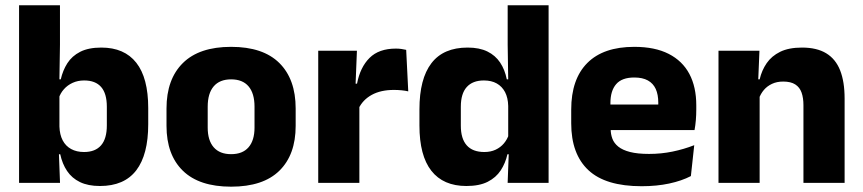

<svg xmlns="http://www.w3.org/2000/svg" viewBox="-20 -680 3208 714"><path d="M351.7 11.7Q307.5 11.7 277.4 -2.9Q247.3 -17.5 229.4 -44.2Q211.6 -70.8 204 -106.4H164.5L201 -209.4Q202 -179.2 213.1 -158Q224.2 -136.9 244.5 -125.8Q264.8 -114.7 292.6 -114.7Q334.3 -114.7 355.8 -139.5Q377.3 -164.2 377.3 -213.5V-283.1Q377.3 -332.2 356.1 -356.5Q334.9 -380.8 293 -380.8Q269.3 -380.8 250.1 -372Q230.9 -363.2 217.7 -348.2Q204.4 -333.3 198.5 -314.5L163.8 -385H206Q213.5 -418.1 230.5 -444.9Q247.6 -471.7 278.3 -487.4Q309.1 -503.1 356.7 -503.1Q442.5 -503.1 486.8 -446.7Q531.2 -390.3 531.2 -278.2V-218.1Q531.2 -104.7 486.6 -46.5Q442 11.7 351.7 11.7ZM50.9 0V-660.3H203V-513.7L200.5 -356.1L201 -342.6V-154.2L198.5 -124.3L203.2 0Z M839.4 14.2Q720.7 14.2 659.9 -45.2Q599.2 -104.6 599.2 -211.9V-276.5Q599.2 -385.4 660.1 -445.6Q721 -505.8 839.4 -505.8Q958.2 -505.8 1018.9 -445.6Q1079.5 -385.4 1079.5 -276.5V-211.9Q1079.5 -104.6 1019 -45.2Q958.6 14.2 839.4 14.2ZM839.4 -106.7Q882.2 -106.7 904.3 -132.3Q926.5 -157.9 926.5 -205.5V-283.2Q926.5 -332.8 904.3 -358.9Q882.2 -384.9 839.4 -384.9Q797 -384.9 774.7 -358.9Q752.4 -332.8 752.4 -283.2V-205.5Q752.4 -157.9 774.7 -132.3Q797 -106.7 839.4 -106.7Z M1313.4 -276 1271.5 -368.9H1307.7Q1319.4 -430 1354.2 -464.6Q1388.9 -499.3 1452.3 -499.3Q1463.4 -499.3 1472.7 -497.9Q1482.1 -496.5 1490.5 -494.6L1498.2 -340.2Q1487.6 -342.8 1473.5 -344.2Q1459.4 -345.6 1445 -345.6Q1396 -345.6 1362.6 -327.3Q1329.2 -309 1313.4 -276ZM1163.4 0V-491.4H1307.3L1301 -334.7L1316.4 -332.5V0Z M1714.3 11.7Q1628.5 11.7 1584.1 -44.9Q1539.8 -101.4 1539.8 -213.2V-273.3Q1539.8 -386.8 1584.3 -444.9Q1628.8 -503.1 1719 -503.1Q1762.8 -503.1 1792.5 -488.5Q1822.2 -473.9 1839.8 -447.5Q1857.5 -421.1 1864.6 -385H1906.2L1869.9 -286.2Q1869.1 -316.4 1858.2 -337.4Q1847.2 -358.4 1827.4 -369.6Q1807.6 -380.8 1779.5 -380.8Q1737.7 -380.8 1715.7 -356.3Q1693.7 -331.8 1693.7 -283.1V-212.6Q1693.7 -164.1 1715.8 -139.4Q1737.8 -114.7 1781.3 -114.7Q1804.6 -114.7 1822.9 -123.2Q1841.1 -131.7 1853.7 -146.5Q1866.3 -161.4 1872.5 -180.3L1909.8 -106.4H1867Q1859.7 -73.5 1842.2 -46.6Q1824.6 -19.7 1793.7 -4Q1762.7 11.7 1714.3 11.7ZM1867.8 0 1872.5 -124.3 1869.9 -150.7V-349.5L1870.1 -371L1867.9 -513.7V-660.3H2020.1V0Z M2366 12.5Q2231.9 12.5 2168.1 -47.2Q2104.2 -107 2104.2 -221.4V-272.5Q2104.2 -385.7 2164.1 -445.8Q2223.9 -505.8 2338.7 -505.8Q2415.5 -505.8 2466.6 -479.7Q2517.8 -453.6 2543.6 -405.1Q2569.3 -356.5 2569.3 -288.5V-272.1Q2569.3 -253 2567.7 -233.3Q2566 -213.5 2562.8 -196.4H2425.1Q2426.8 -225.6 2427.4 -251.4Q2428 -277.2 2428 -297.9Q2428 -328.3 2418.5 -349.2Q2408.9 -370 2389.2 -380.9Q2369.5 -391.8 2338.7 -391.8Q2292.7 -391.8 2271.4 -367.1Q2250 -342.4 2250 -296.9V-252L2250.9 -235.3V-200.5Q2250.9 -181.3 2257.2 -164.4Q2263.5 -147.5 2279.3 -134.7Q2295.2 -121.9 2322.9 -114.8Q2350.7 -107.6 2393.6 -107.6Q2438.9 -107.6 2481 -116.3Q2523.1 -125 2561.7 -140.1L2549.2 -25.2Q2515.2 -7.5 2468.6 2.5Q2422.1 12.5 2366 12.5ZM2185.2 -196.4V-291.2H2532V-196.4Z M2967.8 0V-288.8Q2967.8 -315.9 2960.9 -335.6Q2953.9 -355.4 2937.4 -366Q2920.9 -376.7 2892.5 -376.7Q2868.9 -376.7 2850.9 -368.2Q2832.9 -359.8 2820.8 -345.6Q2808.7 -331.4 2802.4 -313.5L2778.8 -385H2805Q2812.8 -418.5 2831.1 -445.1Q2849.4 -471.7 2881.3 -487.4Q2913.3 -503.1 2962.4 -503.1Q3017.4 -503.1 3052.4 -481.9Q3087.4 -460.7 3104.1 -418.7Q3120.9 -376.6 3120.9 -313.3V0ZM2651.9 0V-491.4H2804.2L2799.1 -368.6L2804.9 -354.2V0Z"/></svg>

Font: Anek Odia Medium
Style: Regular
Weight: 500
Designer: Yesha Goshar & Mahesh Sahu (Odia), Yesha Goshar (Latin)
Foundry: Ek Type
Version: Version 1.003